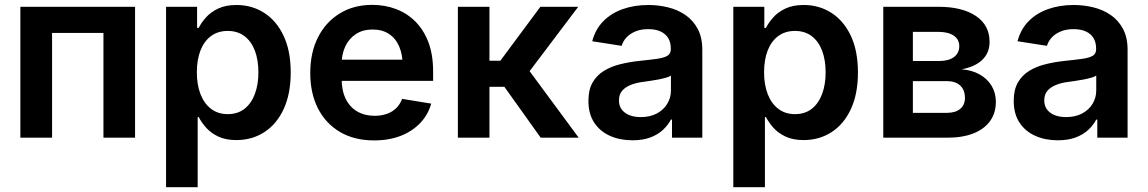

<svg xmlns="http://www.w3.org/2000/svg" viewBox="-20 -568 4735 792"><path d="M537.1 -540V0H406.7V-432.1H194.8V0H64V-540Z M665 204.1V-540H793V-453.1H799.8Q810.5 -474.6 829.8 -496.3Q849.1 -518.1 879.9 -532.7Q910.6 -547.4 955.6 -547.4Q1019 -547.4 1069.6 -515.1Q1120.1 -482.9 1149.7 -420.7Q1179.2 -358.4 1179.2 -269Q1179.2 -181.2 1150.4 -118.7Q1121.6 -56.2 1070.8 -23.2Q1020 9.8 955.1 9.8Q911.1 9.8 880.6 -4.6Q850.1 -19 830.6 -41Q811 -63 799.8 -85H795.4V204.1ZM919.4 -97.2Q960.4 -97.2 988.5 -119.1Q1016.6 -141.1 1031.2 -180.2Q1045.9 -219.2 1045.9 -269.5Q1045.9 -320.3 1031.5 -358.6Q1017.1 -397 988.8 -418.7Q960.4 -440.4 919.4 -440.4Q878.9 -440.4 850.3 -419.2Q821.8 -397.9 806.9 -359.9Q792 -321.8 792 -269.5Q792 -218.3 807.1 -179.4Q822.3 -140.6 850.8 -118.9Q879.4 -97.2 919.4 -97.2Z M1523.4 11.2Q1441.9 11.2 1382.8 -23.4Q1323.7 -58.1 1291.7 -120.6Q1259.8 -183.1 1259.8 -267.1Q1259.8 -350.6 1291.5 -413.6Q1323.2 -476.6 1380.9 -512.2Q1438.5 -547.9 1515.6 -547.9Q1567.9 -547.9 1613.3 -530.8Q1658.7 -513.7 1693.1 -479.5Q1727.5 -445.3 1747.1 -394Q1766.6 -342.8 1766.6 -273.4V-234.4H1317.9V-321.8H1701.7L1641.1 -296.9Q1641.1 -341.8 1627 -375.5Q1612.8 -409.2 1585 -427.7Q1557.1 -446.3 1517.1 -446.3Q1476.6 -446.3 1448 -427.5Q1419.4 -408.7 1404.3 -376.5Q1389.2 -344.2 1389.2 -303.7V-244.1Q1389.2 -194.8 1406 -160.4Q1422.9 -126 1453.6 -108.2Q1484.4 -90.3 1525.4 -90.3Q1553.2 -90.3 1575.9 -98.4Q1598.6 -106.4 1614.5 -122.1Q1630.4 -137.7 1638.7 -160.2L1758.8 -140.6Q1746.1 -95.2 1713.9 -61Q1681.6 -26.9 1633.3 -7.8Q1585 11.2 1523.4 11.2Z M1868.7 0V-540H1999V-317.4H2043.9L2209 -540H2365.2L2164.6 -274.4L2367.2 0H2210.4L2060.5 -210H1999V0Z M2588.9 10.7Q2537.1 10.7 2495.8 -7.8Q2454.6 -26.4 2430.9 -62.5Q2407.2 -98.6 2407.2 -151.9Q2407.2 -197.8 2424.3 -227.5Q2441.4 -257.3 2470.7 -275.4Q2500 -293.5 2536.9 -302.7Q2573.7 -312 2613.8 -316.4Q2661.1 -321.3 2690.4 -325.4Q2719.7 -329.6 2733.4 -338.1Q2747.1 -346.7 2747.1 -364.7V-367.7Q2747.1 -393.1 2736.3 -410.9Q2725.6 -428.7 2704.8 -438.2Q2684.1 -447.8 2653.8 -447.8Q2623.5 -447.8 2600.8 -438.2Q2578.1 -428.7 2564 -413.3Q2549.8 -397.9 2544.4 -378.9L2422.9 -397.9Q2436 -447.3 2468.3 -480.2Q2500.5 -513.2 2548.3 -530.3Q2596.2 -547.4 2654.3 -547.4Q2696.3 -547.4 2736.1 -537.6Q2775.9 -527.8 2807.6 -505.9Q2839.4 -483.9 2858.2 -448.7Q2877 -413.6 2877 -362.8V0H2752V-74.7H2747.6Q2735.4 -51.3 2714.1 -31.7Q2692.9 -12.2 2661.9 -0.7Q2630.9 10.7 2588.9 10.7ZM2623 -85Q2661.6 -85 2689.5 -99.9Q2717.3 -114.7 2732.4 -139.9Q2747.6 -165 2747.6 -194.8V-256.3Q2741.2 -251.5 2727.5 -247.6Q2713.9 -243.7 2696.5 -240.2Q2679.2 -236.8 2661.9 -234.4Q2644.5 -231.9 2631.3 -230Q2603.5 -226.6 2581.3 -217.5Q2559.1 -208.5 2546.1 -193.4Q2533.2 -178.2 2533.2 -153.8Q2533.2 -131.3 2544.9 -116Q2556.6 -100.6 2576.7 -92.8Q2596.7 -85 2623 -85Z M3004.9 204.1V-540H3132.8V-453.1H3139.6Q3150.4 -474.6 3169.7 -496.3Q3189 -518.1 3219.7 -532.7Q3250.5 -547.4 3295.4 -547.4Q3358.9 -547.4 3409.4 -515.1Q3460 -482.9 3489.5 -420.7Q3519 -358.4 3519 -269Q3519 -181.2 3490.2 -118.7Q3461.4 -56.2 3410.6 -23.2Q3359.9 9.8 3294.9 9.8Q3251 9.8 3220.5 -4.6Q3189.9 -19 3170.4 -41Q3150.9 -63 3139.6 -85H3135.3V204.1ZM3259.3 -97.2Q3300.3 -97.2 3328.4 -119.1Q3356.4 -141.1 3371.1 -180.2Q3385.7 -219.2 3385.7 -269.5Q3385.7 -320.3 3371.3 -358.6Q3356.9 -397 3328.6 -418.7Q3300.3 -440.4 3259.3 -440.4Q3218.8 -440.4 3190.2 -419.2Q3161.6 -397.9 3146.7 -359.9Q3131.8 -321.8 3131.8 -269.5Q3131.8 -218.3 3147 -179.4Q3162.1 -140.6 3190.7 -118.9Q3219.2 -97.2 3259.3 -97.2Z M3623.5 0V-540H3851.6Q3948.7 -540 4005.4 -502.2Q4062 -464.4 4062 -395Q4062 -350.1 4031.7 -321Q4001.5 -292 3946.3 -282.2Q3989.3 -278.8 4021 -261Q4052.7 -243.2 4070.3 -214.1Q4087.9 -185.1 4087.9 -147.5Q4087.9 -102.5 4064.5 -69.3Q4041 -36.1 3996.3 -18.1Q3951.7 0 3887.2 0ZM3745.6 -102.5H3886.2Q3921.4 -102.5 3940.9 -118.9Q3960.4 -135.3 3960.4 -164.1Q3960.4 -196.8 3940.9 -215.1Q3921.4 -233.4 3886.2 -233.4H3745.6ZM3745.6 -316.4H3854.5Q3893.6 -316.4 3915.3 -332.8Q3937 -349.1 3937 -377.4Q3937 -405.3 3914.3 -420.9Q3891.6 -436.5 3851.6 -436.5H3745.6Z M4343.3 10.7Q4291.5 10.7 4250.2 -7.8Q4209 -26.4 4185.3 -62.5Q4161.6 -98.6 4161.6 -151.9Q4161.6 -197.8 4178.7 -227.5Q4195.8 -257.3 4225.1 -275.4Q4254.4 -293.5 4291.3 -302.7Q4328.1 -312 4368.2 -316.4Q4415.5 -321.3 4444.8 -325.4Q4474.1 -329.6 4487.8 -338.1Q4501.5 -346.7 4501.5 -364.7V-367.7Q4501.5 -393.1 4490.7 -410.9Q4480 -428.7 4459.2 -438.2Q4438.5 -447.8 4408.2 -447.8Q4377.9 -447.8 4355.2 -438.2Q4332.5 -428.7 4318.4 -413.3Q4304.2 -397.9 4298.8 -378.9L4177.2 -397.9Q4190.4 -447.3 4222.7 -480.2Q4254.9 -513.2 4302.7 -530.3Q4350.6 -547.4 4408.7 -547.4Q4450.7 -547.4 4490.5 -537.6Q4530.3 -527.8 4562 -505.9Q4593.8 -483.9 4612.5 -448.7Q4631.3 -413.6 4631.3 -362.8V0H4506.3V-74.7H4502Q4489.7 -51.3 4468.5 -31.7Q4447.3 -12.2 4416.3 -0.7Q4385.3 10.7 4343.3 10.7ZM4377.4 -85Q4416 -85 4443.8 -99.9Q4471.7 -114.7 4486.8 -139.9Q4502 -165 4502 -194.8V-256.3Q4495.6 -251.5 4481.9 -247.6Q4468.3 -243.7 4450.9 -240.2Q4433.6 -236.8 4416.3 -234.4Q4398.9 -231.9 4385.7 -230Q4357.9 -226.6 4335.7 -217.5Q4313.5 -208.5 4300.5 -193.4Q4287.6 -178.2 4287.6 -153.8Q4287.6 -131.3 4299.3 -116Q4311 -100.6 4331.1 -92.8Q4351.1 -85 4377.4 -85Z"/></svg>

Font: V-Inter
Style: SemiBold-600
Weight: 600
Designer: Rasmus Andersson
Foundry: rsms
Version: Version 4.000;git-4146feb